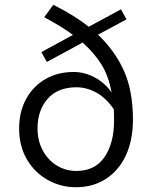

<svg xmlns="http://www.w3.org/2000/svg" viewBox="-20 -770 640 803"><path d="M60 -233Q60 -303 89.5 -356.5Q119 -410 170.5 -439.5Q222 -469 288 -469Q334 -469 376.5 -446Q419 -423 447 -383Q434 -452 405.5 -498.5Q377 -545 326 -592L176 -511L153 -552L285 -624Q243 -656 165 -698L203 -750Q294 -704 351 -658L486 -731L509 -689L390 -625Q462 -556 499 -472.5Q536 -389 536 -269Q536 -185 507 -121.5Q478 -58 424 -22.5Q370 13 298 13Q234 13 179.5 -17.5Q125 -48 92.5 -103.5Q60 -159 60 -233ZM457 -266Q457 -298 456 -313Q423 -361 382.5 -383Q342 -405 300 -405Q222 -405 179.5 -357Q137 -309 137 -233Q137 -181 159 -140.5Q181 -100 218 -77.5Q255 -55 300 -55Q377 -55 417 -113Q457 -171 457 -266Z"/></svg>

Font: Office Code Pro
Style: Regular
Weight: 400
Designer: Nathan Rutzky & Paul D. Hunt
Foundry: Adobe Systems Incorporated
Version: Version 1.004